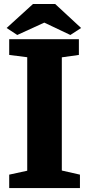

<svg xmlns="http://www.w3.org/2000/svg" viewBox="-20 -958 454 978"><path d="M13.7 -815.4 147.9 -937.5H261.2L393.1 -815.4L338.4 -779.8L205.6 -842.8L67.9 -779.8ZM26.9 -68.4 118.7 -88.4V-666.5L26.9 -678.2V-758.3H381.8V-678.2L294.9 -666V-89.4L387.2 -68.4V0H26.9Z"/></svg>

Font: Merriweather
Style: Heavy
Weight: 900
Version: Version 1.003